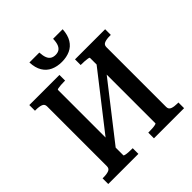

<svg xmlns="http://www.w3.org/2000/svg" viewBox="-238 -1061 1221 1221"><g transform="rotate(-45 373.0 -450.5)"><path d="M179 -157 525 -600 567 -563 221 -120ZM32 0V-51H42Q70 -51 88 -58Q106 -65 106 -86V-624Q106 -645 88 -652Q70 -659 42 -659H32V-710H303V-659H295Q281 -659 265.5 -658Q250 -657 239.5 -655Q229 -653 229 -649V-61Q229 -58 239.5 -55.5Q250 -53 265.5 -52Q281 -51 295 -51H303V0ZM443 0V-51H450Q465 -51 480.5 -52Q496 -53 506.5 -55.5Q517 -58 517 -61V-649Q517 -653 506 -655Q495 -657 480 -658Q465 -659 450 -659H443V-710H714V-659H704Q676 -659 657.5 -652Q639 -645 639 -624V-86Q639 -65 657.5 -58Q676 -51 704 -51H714V0ZM373 -757Q331 -757 298 -772Q265 -787 245.5 -819Q226 -851 224 -901H313Q315 -869 322.5 -851Q330 -833 343.5 -825Q357 -817 376 -817Q395 -817 408 -825Q421 -833 428.5 -851Q436 -869 437 -901H523Q520 -851 500.5 -819Q481 -787 448 -772Q415 -757 373 -757Z"/></g></svg>

Font: Roboto Serif 28pt Condensed Medium
Style: Regular
Weight: 500
Width: 3
Designer: Greg Gazdowicz
Foundry: Commercial Type
Version: Version 1.008